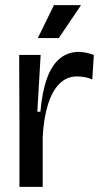

<svg xmlns="http://www.w3.org/2000/svg" viewBox="-20 -731 401 751"><path d="M56 0V-255L55 -516H139L126 -294H138Q145 -373 164 -425Q183 -477 214.5 -502.5Q246 -528 288 -528Q301 -528 316 -525Q331 -522 347 -516L341 -420Q326 -427 310.5 -429.5Q295 -432 281 -432Q241 -432 212.5 -403.5Q184 -375 167.5 -322Q151 -269 147 -195V0ZM210 -582H128L191 -711H297Z"/></svg>

Font: Bricolage Grotesque 72pt
Style: Regular
Weight: 400
Version: Version 1.001;gftools[0.9.33.dev8+g029e19f]